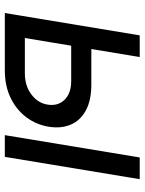

<svg xmlns="http://www.w3.org/2000/svg" viewBox="76 -662 586 777"><g transform="rotate(90 368.5 -273.0)"><path d="M164.6 -350.1H321.3Q386.2 -350.1 427 -327.6Q467.8 -305.2 484.1 -266.1Q500.5 -227.1 492.2 -176.8Q483.9 -127 453.9 -86.9Q423.8 -46.9 375.5 -23.4Q327.1 0 263.2 0H32.2L122.6 -545.9H210.4L133.3 -81.1H276.4Q326.2 -81.1 361.3 -107.2Q396.5 -133.3 402.8 -172.9Q409.7 -214.8 383.3 -241.7Q356.9 -268.6 307.6 -268.6H150.4ZM526.4 0 616.7 -545.9H704.6L614.3 0Z"/></g></svg>

Font: Adwaita Sans
Style: Italic
Weight: 400
Italic angle: -9.39999°
Designer: Rasmus Andersson
Foundry: rsms
Version: Version 4.001;git-9221beed3